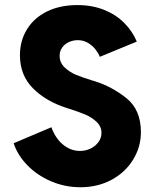

<svg xmlns="http://www.w3.org/2000/svg" viewBox="-20 -748 632 775"><path d="M35.2 -169.9 187.5 -234.4Q195.8 -209.5 212.2 -187.5Q228.5 -165.5 252 -152.1Q275.4 -138.7 302.7 -138.7Q325.7 -138.7 345.7 -148.4Q365.7 -158.2 377.7 -175Q389.6 -191.9 389.6 -211.9Q389.6 -237.3 370.1 -255.9Q350.6 -274.4 325.2 -285.2Q299.8 -295.9 263.7 -307.6Q260.3 -308.6 256.3 -309.8Q252.4 -311 248 -312.5Q164.6 -339.4 112.5 -392.1Q60.5 -444.8 60.5 -525.4Q60.5 -583.5 88.9 -629.6Q117.2 -675.8 169.7 -701.7Q222.2 -727.5 292 -727.5Q351.6 -727.5 399.4 -708.5Q447.3 -689.5 480.7 -656.2Q514.2 -623 532.2 -580.1L382.8 -518.6Q377.9 -532.2 365.7 -548.1Q353.5 -564 335 -575Q316.4 -585.9 293.9 -585.9Q275.4 -585.9 258.5 -578.4Q241.7 -570.8 231.2 -556.4Q220.7 -542 220.7 -522.5Q220.7 -495.1 241 -475.8Q261.2 -456.5 288.1 -445.6Q314.9 -434.6 350.6 -423.8Q355.5 -421.9 363.3 -419.9Q432.1 -398.4 490.5 -351.6Q548.8 -304.7 548.8 -214.8Q548.8 -154.8 517.3 -103.5Q485.8 -52.2 430.2 -22.2Q374.5 7.8 304.7 7.8Q241.7 7.8 185.3 -16.6Q128.9 -41 89.6 -81.8Q50.3 -122.6 35.2 -169.9Z"/></svg>

Font: Reddit Sans Chocolate ExtraBold
Style: Regular
Weight: 800
Designer: Stephen Hutchings
Foundry: Reddit
Version: Version 1.011